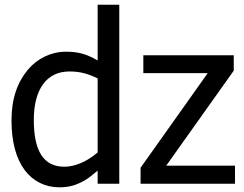

<svg xmlns="http://www.w3.org/2000/svg" viewBox="-20 -780 1037 815"><path d="M486.3 -759.8H394.5V-523.4C346.7 -550.8 313 -560.5 259.3 -560.5C197.3 -560.5 138.2 -531.7 98.6 -484.4C53.2 -429.7 28.8 -360.8 28.8 -268.6C28.8 -178.2 48.3 -106.9 85 -57.6C120.1 -10.7 172.4 15.1 231.4 15.1C266.6 15.1 293.5 8.8 320.8 -4.4C333.5 -10.3 344.7 -16.6 354.5 -23.9C363.8 -30.8 377.4 -41.5 394.5 -55.7V0H486.3ZM394.5 -132.8C350.1 -95.2 300.3 -72.3 252.9 -72.3C164.6 -72.3 123.5 -139.6 123.5 -270.5C123.5 -402.8 179.2 -476.6 274.4 -476.6C317.4 -476.6 349.6 -468.8 394.5 -447.3ZM977.5 -76.7H685.5L972.2 -480V-545.4H588.4V-469.7H861.8L576.7 -67.9V0H977.5Z"/></svg>

Font: SG Kara
Style: Regular
Weight: 400
Designer: Damoon Khanjanzadeh
Version: Version 1.000